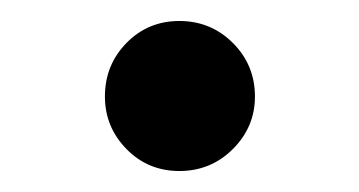

<svg xmlns="http://www.w3.org/2000/svg" viewBox="-20 -151 342 183"><path d="M151 12Q121 12 100.5 -9Q80 -30 80 -59Q80 -89 100.5 -110Q121 -131 151 -131Q181 -131 202 -110Q223 -89 223 -59Q223 -30 202 -9Q181 12 151 12Z"/></svg>

Font: Source Serif 4
Style: Regular
Weight: 400
Designer: Frank Grießhammer
Foundry: Adobe Systems Incorporated
Version: Version 4.004;hotconv 1.0.116;makeotfexe 2.5.65601